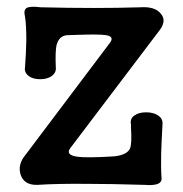

<svg xmlns="http://www.w3.org/2000/svg" viewBox="-20 -544 540 566"><path d="M302.7 -416 54.7 -86.9Q31.2 -58.6 41 -28.3Q51.8 2 89.8 1Q148.4 -2.9 239.3 -2Q306.6 -2 406.2 1Q429.7 2.9 442.4 -1Q458 -5.9 456.1 -20.5Q454.1 -48.8 455.1 -91.8Q456.1 -125 459 -176.8Q460.9 -194.3 445.3 -204.1Q431.6 -212.9 411.1 -212.9Q389.6 -212.9 377 -204.1Q362.3 -194.3 366.2 -176.8V-167Q369.1 -120.1 363.3 -106.4Q354.5 -86.9 315.4 -83Q234.4 -78.1 208 -82Q172.9 -86.9 186.5 -106.4L452.1 -457Q471.7 -484.4 453.1 -504.9Q435.5 -525.4 393.6 -522.5Q329.1 -520.5 255.9 -520.5Q181.6 -520.5 100.6 -522.5Q68.4 -526.4 58.6 -520.5Q48.8 -514.6 53.7 -495.1Q57.6 -471.7 57.6 -424.8Q56.6 -381.8 53.7 -345.7Q50.8 -330.1 65.4 -319.3Q78.1 -310.5 98.6 -310.5Q118.2 -310.5 131.8 -319.3Q146.5 -330.1 144.5 -345.7Q142.6 -390.6 146.5 -410.2Q154.3 -440.4 180.7 -440.4L211.9 -441.4Q274.4 -443.4 292 -440.4Q319.3 -436.5 302.7 -416Z"/></svg>

Font: GungsuhChe
Style: Regular
Weight: 400
Monospace: yes
Version: Version 2.21